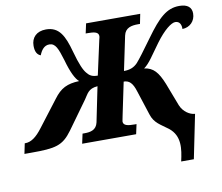

<svg xmlns="http://www.w3.org/2000/svg" viewBox="-152 -836 1344 1163"><g transform="rotate(-10 520.0 -255.0)"><path d="M870 210H948L1003 -60H1000C973 -62 933 -84 915 -128L861 -269C831 -343 803 -377 747 -384C782 -409 807 -453 858 -522C911 -594 957 -628 981 -628C1010 -628 1018 -602 1017 -579C1063 -580 1097 -614 1097 -661C1097 -698 1073 -720 1022 -720C944 -720 893 -672 812 -560C759 -487 727 -444 708 -423C686 -400 660 -390 624 -390L668 -600C678 -647 717 -654 757 -654H769L781 -714H448L435 -654H447C486 -654 514 -650 514 -624C514 -620 512 -610 510 -604L463 -390C427 -390 412 -401 396 -421C381 -439 363 -476 340 -560C313 -659 283 -720 202 -720C144 -720 111 -686 111 -635C111 -598 123 -579 144 -571C156 -601 174 -627 206 -627C244 -627 257 -592 280 -517C302 -438 325 -394 346 -377C271 -374 231 -354 188 -296L67 -138C28 -86 -5 -63 -41 -63H-44L-57 0H-16C135 0 179 -9 239 -91L361 -260C383 -290 391 -323 450 -327L406 -112C396 -67 360 -60 323 -60H311L298 0H630L643 -60H631C592 -60 562 -64 562 -90C562 -94 565 -103 569 -126L611 -327C644 -327 665 -309 682 -253L730 -105C747 -49 786 -32 832 3C900 57 887 135 870 210Z"/></g></svg>

Font: Noto Serif SemiCondensed Black
Style: Italic
Weight: 900
Width: 4
Italic angle: -12°
Designer: Monotype Design Team
Foundry: Monotype Imaging Inc.
Version: Version 2.014